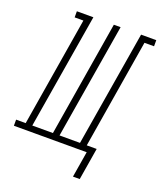

<svg xmlns="http://www.w3.org/2000/svg" viewBox="-203 -835 915 1093"><g transform="rotate(20 254.5 -289.0)"><path d="M372 157 398 0H-43V-37H15L124 -698H71V-735H171L55 -37H180L295 -735H336L220 -37H344L460 -735H552V-698H494L385 -37H445L413 157Z"/></g></svg>

Font: Iosevka Curly Slab XLtObl
Style: Regular
Weight: 200
Italic angle: -9°
Monospace: yes
Designer: Belleve Invis
Foundry: Belleve Invis
Version: Version 11.1.0; ttfautohint (v1.8.3)